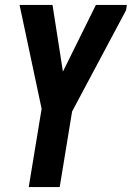

<svg xmlns="http://www.w3.org/2000/svg" viewBox="-20 -540 540 775"><path d="M96 215 148 -101 59 -520H192L234 -251L367 -520H492L489 -499L271 -90L221 215Z"/></svg>

Font: Iosevka SS04 Extrabold Oblique
Style: Regular
Weight: 800
Italic angle: -9°
Monospace: yes
Designer: Belleve Invis
Foundry: Belleve Invis
Version: Version 19.0.0; ttfautohint (v1.8.4)